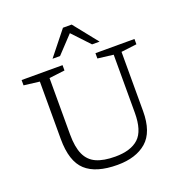

<svg xmlns="http://www.w3.org/2000/svg" viewBox="-161 -1071 1164 1223"><g transform="rotate(-20 421.0 -460.0)"><path d="M644.5 -265V-658L538.5 -671V-707H803V-671L697.5 -658V-256.5Q697.5 -114.5 625.8 -52.2Q554 10 428.5 10Q283.5 10 213.8 -53.8Q144 -117.5 144 -269V-658L38 -671V-707H315.5V-671L209.5 -658V-276Q209.5 -190 232.8 -139.2Q256 -88.5 305.2 -66.5Q354.5 -44.5 433 -44.5Q538.5 -44.5 591.5 -93.5Q644.5 -142.5 644.5 -265ZM537.5 -767 429 -882.5 320.5 -767H269.5L399.5 -930H458.5L588.5 -767Z"/></g></svg>

Font: Newsreader Caption Light
Style: Regular
Weight: 300
Designer: Hugues Gentile
Foundry: Production Type
Version: Version 1.001